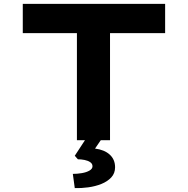

<svg xmlns="http://www.w3.org/2000/svg" viewBox="-20 -720 965 986"><path d="M375 0V-550H97V-700H828V-550H545V0ZM364 246 354 173Q377 173 400.5 169Q424 165 439.5 156Q455 147 455 134Q455 121 443.5 113Q432 105 414.5 101.5Q397 98 380 98L364 80L432 -24H514L468 43Q516 49 543.5 74Q571 99 571 139Q571 170 551.5 191Q532 212 501 224.5Q470 237 433.5 242Q397 247 364 246Z"/></svg>

Font: Lexend Zetta
Style: Bold
Weight: 700
Designer: Bonnie Shaver-Troup, Thomas Jockin
Foundry: Lexend
Version: Version 1.007